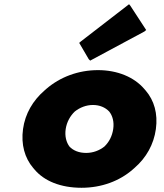

<svg xmlns="http://www.w3.org/2000/svg" viewBox="-20 -867 775 909"><path d="M291 -256C296 -289 312 -318 334 -339C358 -358 388 -370 420 -370C451 -370 478 -359 497 -339C513 -319 521 -290 516 -256C511 -223 497 -195 474 -173C451 -155 421 -143 388 -143C354 -143 327 -154 309 -173C294 -193 286 -222 291 -256ZM89 -256C79 -183 97 -119 137 -72L143 -65C189 -10 267 22 366 22C461 22 546 -10 609 -65L610 -66L618 -73C672 -120 708 -183 718 -256C728 -329 710 -391 670 -438L669 -439L663 -446C615 -502 536 -535 444 -535C350 -535 264 -502 199 -446L198 -445L190 -438C136 -391 99 -329 89 -256ZM363 -671 355 -664 400 -587 407 -580 664 -718 672 -725 597 -840 591 -847Z"/></svg>

Font: Hussar Woodtype
Style: BlkObl
Weight: 900
Foundry: Cannot Into Space Fonts
Version: Version 1.07